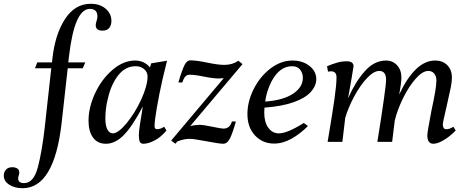

<svg xmlns="http://www.w3.org/2000/svg" viewBox="-156 -750 2462 1015"><path d="M-136 178Q-136 160 -124.5 147Q-113 134 -91 134Q-76 134 -65 140.5Q-54 147 -54 162Q-54 168 -57 178Q-60 188 -60 193Q-60 218 -29 218Q22 218 44 134.5Q66 51 80 -72L115 -389H29L41 -420H119L121 -440Q135 -568 187.5 -649Q240 -730 324 -730Q372 -730 402.5 -704Q433 -678 433 -639Q433 -617 421.5 -602.5Q410 -588 386 -588Q350 -588 350 -617Q350 -624 354 -638Q359 -650 359 -663Q359 -703 319 -703Q238 -703 209 -454L205 -420H295L281 -389H202L170 -102Q131 245 -37 245Q-78 245 -107 226.5Q-136 208 -136 178Z M312 -112Q312 -182 346.5 -256.5Q381 -331 438.5 -380.5Q496 -430 559 -430Q583 -430 603.5 -420Q624 -410 637 -393L643 -415L727 -429L703 -330Q685 -250 673 -180Q661 -110 661 -84Q661 -67 674 -67Q692 -67 712 -80L724 -60Q694 -24 660.5 -7Q627 10 602 10Q588 10 583 -1Q578 -12 578 -36Q578 -65 599 -187Q542 -79 497 -34.5Q452 10 404 10Q360 10 336 -22.5Q312 -55 312 -112ZM624 -346Q624 -369 606 -384.5Q588 -400 561 -400Q507 -400 469.5 -352.5Q432 -305 415 -232Q401 -180 401 -123Q401 -85 412 -65Q423 -45 440 -45Q469 -45 513.5 -99Q558 -153 591 -225Q624 -297 624 -346Z M1027 -337Q1009 -335 1002 -335Q971 -335 922.5 -345Q874 -355 845 -355Q820 -355 808 -314H787Q796 -348 812 -389.5Q828 -431 849 -431Q883 -431 939.5 -419Q996 -407 1030 -407Q1073 -407 1104 -429L1126 -411L850 -84Q877 -90 900 -90Q919 -90 966.5 -80Q1014 -70 1026 -70Q1060 -71 1070 -108H1091Q1075 -50 1060.5 -20Q1046 10 1024 10Q1005 10 936.5 -3Q868 -16 847 -16Q816 -16 781 -2L771 10L749 -7Z M1152 -147Q1152 -214 1185.5 -280Q1219 -346 1274 -388Q1329 -430 1390 -430Q1444 -430 1480 -401.5Q1516 -373 1516 -332Q1516 -297 1488 -265Q1460 -233 1398.5 -210.5Q1337 -188 1242 -181L1241 -154Q1241 -104 1262.5 -74.5Q1284 -45 1318 -45Q1363 -45 1450 -100L1472 -84Q1432 -43 1385.5 -17Q1339 9 1293 9Q1232 9 1192 -34Q1152 -77 1152 -147ZM1445 -338Q1445 -364 1430.5 -382Q1416 -400 1388 -400Q1322 -400 1279 -319Q1253 -268 1246 -213Q1341 -220 1393 -254.5Q1445 -289 1445 -338Z M2103 -35Q2103 -51 2125 -166Q2151 -284 2151 -324Q2151 -347 2139.5 -361Q2128 -375 2108 -375Q2078 -375 2042 -334.5Q2006 -294 1975.5 -232.5Q1945 -171 1931 -113L1917 0H1839Q1885 -288 1885 -328Q1885 -375 1849 -375Q1820 -375 1784.5 -337.5Q1749 -300 1717.5 -242Q1686 -184 1669 -127L1654 0H1576Q1601 -148 1612 -225.5Q1623 -303 1623 -341Q1623 -373 1594 -373Q1586 -373 1578 -371L1573 -400Q1602 -412 1626.5 -419Q1651 -426 1676 -426Q1713 -426 1713 -400Q1709 -370 1684 -230Q1721 -315 1771.5 -372.5Q1822 -430 1885 -430Q1920 -430 1943 -405Q1966 -380 1966 -340Q1966 -310 1954 -250Q2039 -430 2144 -430Q2185 -430 2209 -405Q2233 -380 2233 -340Q2233 -318 2226.5 -285.5Q2220 -253 2204 -183Q2185 -105 2185 -90Q2185 -82 2189 -74.5Q2193 -67 2204 -67Q2221 -67 2241 -80L2253 -60Q2222 -28 2189.5 -9Q2157 10 2135 10Q2103 10 2103 -35Z"/></svg>

Font: Unna
Style: Italic
Weight: 400
Italic angle: -8.05°
Designer: Jorge de Buen Unna
Foundry: Omnibus-Type
Version: Version 2.008